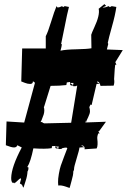

<svg xmlns="http://www.w3.org/2000/svg" viewBox="-20 -808 623 930"><path d="M538.1 -494.6Q536.1 -486.8 532.7 -424.8Q535.6 -407.2 530.3 -393.1L466.8 -392.1Q462.4 -412.1 451.2 -413.6L450.2 -409.7L462.4 -402.3L447.8 -401.4L423.8 -299.3L418.5 -301.8L412.6 -289.1Q415.5 -280.3 415.8 -269.3Q416 -258.3 407 -240Q397.9 -221.7 396.5 -215.8L396 -216.8L395 -224.1L393.6 -214.8L493.2 -218.3L460 -172.4H456.1L462.4 -161.1L456.1 -162.1Q449.7 -146.5 451.4 -134Q453.1 -121.6 452.6 -108.9Q452.1 -96.2 448.2 -88.9L389.6 -85L390.1 -92.3Q386.7 -103.5 377 -103.5L373 -103L388.7 -95.2L364.7 -93.3Q364.3 -83 351.3 -40.8Q338.4 1.5 338.9 8.5Q339.4 15.6 335 22.5Q335.4 38.6 326.9 67.1Q318.4 95.7 317.4 102.1Q312 101.1 300.8 96.7Q275.9 87.9 262.7 90.8Q261.7 89.4 261.2 74.5Q260.7 59.6 265.1 34.2Q269.5 8.8 274.7 -6.3Q279.8 -21.5 290.5 -49.3Q301.3 -77.1 306.2 -90.3L301.3 -93.3Q293 -93.3 278.3 -89.4L280.3 -86.9L264.6 -85.9L262.2 -89.4L253.9 -88.9Q247.6 -88.9 247.6 -98.1L262.2 -90.3L264.6 -98.1H247.6L248.5 -101.1L231.9 -100.1L230.5 -90.3Q199.7 -85.4 141.6 -89.4Q128.4 -24.4 112.3 1L118.2 3.4Q118.2 15.6 113.3 22.5Q112.3 44.4 104.5 67.4Q96.7 90.3 94.2 99.6L92.3 100.1L86.4 86.9L76.2 80.6L82 59.6L80.1 55.2Q74.7 57.1 64.5 67.6Q54.2 78.1 46.9 80.6L49.3 75.7Q39.6 83 35.6 67.9Q34.2 62 34.2 54.2Q35.2 0.5 85.4 -93.8L64 -104.5Q60.5 -93.8 47.9 -93.8Q35.2 -93.8 8.3 -104.5L11.7 -219.7L97.2 -214.4L149.4 -407.2L139.6 -414.6Q139.6 -401.4 126 -401.4Q113.8 -401.4 100.6 -406.7Q87.4 -412.1 83 -413.6L87.4 -573.2H201.7V-632.8Q212.4 -652.8 227.8 -703.4Q243.2 -753.9 253.9 -778.3L258.8 -771.5Q267.1 -771.5 280.8 -778.3L285.6 -773.4L293.5 -778.3L314 -774.4Q305.2 -741.2 293.5 -680.2Q281.7 -619.1 275.9 -594.2L279.3 -595.2Q279.3 -585.9 276.4 -575.7Q273.4 -565.4 272.9 -562.5Q299.3 -568.4 350.6 -569.3Q401.9 -570.3 422.9 -574.2Q422.9 -612.8 421.9 -639.6Q424.3 -648.4 436.5 -674.8Q464.8 -734.9 458 -765.6L485.8 -788.1L494.1 -779.3L477.1 -772.5L482.4 -771.5Q490.7 -771.5 506.3 -778.3L512.2 -773.4L521 -778.3L543.5 -774.4Q538.6 -736.8 522.2 -679Q505.9 -621.1 502 -600.1L504.4 -595.2L497.6 -568.4L574.7 -565.4L539.6 -508.3H538.1L543.9 -494.1ZM334 -393.6Q331.1 -393.6 329.6 -393.6Q328.1 -393.6 326.4 -393.8Q324.7 -394 324.2 -394.3Q323.7 -394.5 322.5 -395Q321.3 -395.5 320.8 -396.5Q320.3 -397.5 319.8 -398.9Q318.8 -401.9 318.8 -406.2L334 -396L335.9 -406.2H318.8L319.8 -411.1L303.7 -408.7L301.3 -396Q270 -392.1 225.1 -392.1L194.3 -293L192.4 -289.1Q194.8 -281.7 194.6 -272Q194.3 -262.2 191.4 -252.9Q180.2 -220.7 176.3 -216.8H183.1Q190.4 -210.4 195.8 -210.4L324.7 -213.4L354 -393.1L350.6 -393.6L351.1 -391.1L335.9 -390.1Z"/></svg>

Font: Butcherman Caps
Style: Regular
Weight: 400
Version: Version 001.003